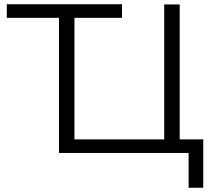

<svg xmlns="http://www.w3.org/2000/svg" viewBox="-20 -720 1007 905"><path d="M12 -700V-636H258V1H869V165H938V-63H827V-699H754V-63H331V-636H555V-700Z"/></svg>

Font: Malon Grotesk
Style: Regular
Weight: 400
Designer: Julieta Ulanovsky
Foundry: Julieta Ulanovsky
Version: Version 7.200